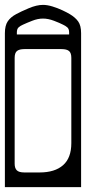

<svg xmlns="http://www.w3.org/2000/svg" viewBox="-40 -645 352 786"><path d="M246 -587Q268.5 -573.5 280.2 -557Q292 -540.5 292 -509V121H-20V-509Q-20 -540.5 -8.2 -557.8Q3.5 -575 26 -587Q45 -597.5 77.5 -611.2Q110 -625 136 -625Q153.5 -625 174.8 -618.5Q196 -612 215.2 -603Q234.5 -594 246 -587ZM29 -512V-504H243V-512Q243 -526.5 235.5 -533Q228 -539.5 218 -544Q204.5 -551 180.8 -560Q157 -569 136 -569Q115 -569 92 -560Q69 -551 54 -544Q43.5 -539.5 36.2 -533Q29 -526.5 29 -512ZM60 -444Q39 -444 29.5 -436.2Q20 -428.5 20 -408V25Q20 43.5 28.8 52.2Q37.5 61 60 61H122Q184.5 61 218.2 31.2Q252 1.5 252 -59V-408Q252 -428.5 242.5 -436.2Q233 -444 212 -444Z"/></svg>

Font: Honk Rounded
Style: Regular
Weight: 400
Designer: Noopur Datye & Yesha Goshar
Foundry: Ek Type
Version: Version 1.000